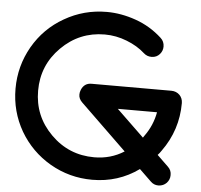

<svg xmlns="http://www.w3.org/2000/svg" viewBox="-57 -854 1016 972"><g transform="rotate(5 451.0 -368.5)"><path d="M446.8 -794.9C369.6 -794.9 298.3 -775.9 232.4 -737.8C166.5 -700.2 114.7 -648.4 76.7 -582.5C39.1 -516.6 20 -445.3 20 -367.7C20 -290.5 39.1 -219.2 76.7 -153.8C114.7 -88.9 166.5 -37.1 231.9 1C297.9 39.1 369.1 58.1 446.8 58.1C534.2 58.1 613.3 33.2 683.1 -17.1L743.2 41C754.4 52.2 767.6 57.6 782.7 57.6H784.2C800.3 57.1 813.5 51.3 824.7 40C835 28.8 840.3 15.6 840.3 0.5C840.8 -16.1 835 -29.8 823.2 -41L766.1 -96.2C772.9 -103.5 778.8 -110.8 784.2 -119.1C838.4 -193.8 865.2 -276.9 865.2 -368.2C865.2 -401.4 840.3 -425.8 807.1 -425.8H402.8C377 -426.3 359.4 -414.1 349.6 -390.1C346.2 -381.8 344.7 -374 344.7 -366.7C344.2 -352.1 350.6 -338.9 362.8 -327.1L598.1 -99.1C552.7 -70.3 502 -56.2 446.8 -56.2C360.8 -56.2 287.1 -86.4 226.1 -147.5C165 -208.5 134.8 -281.7 134.8 -367.7C134.8 -454.1 165 -527.3 226.1 -588.4C287.1 -649.4 360.8 -680.2 446.8 -680.2C485.4 -680.2 522.9 -672.9 559.1 -658.7C595.7 -644.5 626.5 -626 651.9 -603C663.1 -592.8 676.3 -587.9 691.4 -587.9H693.8C710 -588.4 723.1 -594.7 733.4 -606.4C743.2 -617.7 748 -630.4 748 -645C748 -662.1 741.7 -676.8 729 -688C689.5 -724.1 645 -751 594.7 -768.6C544.9 -786.1 495.6 -794.9 446.8 -794.9ZM744.1 -311C735.8 -265.6 718.3 -224.6 690.9 -187L684.1 -176.8L544.9 -311Z"/></g></svg>

Font: Nemoy
Style: Bold
Weight: 700
Designer: BSozoo
Foundry: BSozoo
Version: Version 001.000